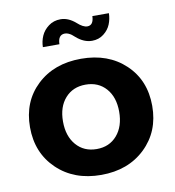

<svg xmlns="http://www.w3.org/2000/svg" viewBox="-83 -813 820 899"><g transform="rotate(-10 326.5 -363.5)"><path d="M492.7 -728Q492.2 -700.7 482.2 -675.8Q472.2 -650.9 448.7 -632.6Q425.3 -614.3 393.1 -614.3Q354.5 -614.3 318.8 -645.5Q309.6 -653.8 304.2 -658Q298.8 -662.1 290.3 -666Q281.7 -669.9 272.9 -669.9Q240.2 -669.9 239.3 -625H160.6Q161.1 -652.8 172.1 -678Q183.1 -703.1 207.3 -721.2Q231.4 -739.3 264.6 -739.3Q301.3 -739.3 335.9 -709Q362.8 -684.6 382.8 -684.6Q412.6 -684.6 414.1 -728ZM536.1 -65.9Q455.1 11.7 326.7 11.7Q198.2 11.7 117.2 -65.9Q36.1 -143.6 36.1 -265.6Q36.1 -387.7 116.9 -464.1Q197.8 -540.5 326.7 -540.5Q455.6 -540.5 536.4 -464.1Q617.2 -387.7 617.2 -265.6Q617.2 -143.6 536.1 -65.9ZM460 -265.6Q460 -335 423.6 -376.2Q387.2 -417.5 326.7 -417.5Q266.1 -417.5 229.5 -376.2Q192.9 -335 192.9 -265.6Q192.9 -195.8 229.5 -153.6Q266.1 -111.3 326.7 -111.3Q387.2 -111.3 423.6 -153.6Q460 -195.8 460 -265.6Z"/></g></svg>

Font: Epilogue
Style: Bold
Weight: 700
Designer: Tyler Finck
Foundry: Etcetera Type Co
Version: Version 2.112